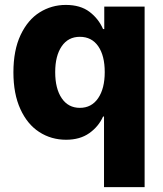

<svg xmlns="http://www.w3.org/2000/svg" viewBox="-20 -557 657 776"><path d="M400.4 -85.9H396.5Q378.4 -45.4 340.8 -18.8Q303.2 7.8 247.1 7.8Q187 7.8 138.7 -23.4Q90.3 -54.7 62.3 -116.2Q34.2 -177.7 34.2 -264.6Q34.2 -354 63.2 -415.5Q92.3 -477.1 140.4 -507.1Q188.5 -537.1 246.1 -537.1Q304.7 -537.1 341.6 -509.3Q378.4 -481.4 396.5 -439.5H401.4V-530.3H564.5V199.2H400.4ZM403.3 -265.6Q403.3 -332 377 -370.1Q350.6 -408.2 302.7 -408.2Q255.4 -408.2 229.2 -369.6Q203.1 -331.1 203.1 -265.6Q203.1 -198.7 229.5 -159.9Q255.9 -121.1 302.7 -121.1Q350.1 -121.1 376.7 -160.2Q403.3 -199.2 403.3 -265.6Z"/></svg>

Font: Pretendard Std ExtraBold
Style: Regular
Weight: 800
Designer: Base glyphs from Inter by Rasmus Andersson; Hangeul glyphs from Noto Sans CJK(Source Han Sans) by Jang Soo-young and Kan
Foundry: Kil Hyung-jin
Version: Version 1.309